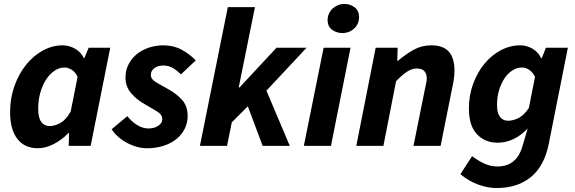

<svg xmlns="http://www.w3.org/2000/svg" viewBox="-20 -737 2904 970"><path d="M171 12Q105 12 68 -35Q31 -82 31 -170Q31 -241 53 -302.5Q75 -364 112 -410Q149 -456 197 -482Q245 -508 296 -508Q330 -508 360 -490.5Q390 -473 404 -443H406L428 -496H537L438 0H327L329 -65H326Q292 -30 251 -9Q210 12 171 12ZM231 -100Q256 -100 284.5 -115.5Q313 -131 337 -173L372 -349Q360 -374 341.5 -385Q323 -396 306 -396Q280 -396 256 -380Q232 -364 213.5 -336Q195 -308 184 -270Q173 -232 173 -187Q173 -142 188.5 -121Q204 -100 231 -100Z M722 12Q699 12 674 5.5Q649 -1 625.5 -13Q602 -25 580.5 -43Q559 -61 544 -84L623 -150Q675 -88 730 -88Q759 -88 779.5 -101.5Q800 -115 800 -135Q800 -157 778 -171Q756 -185 714 -209Q672 -232 643 -265.5Q614 -299 614 -346Q614 -381 629 -411Q644 -441 670 -462.5Q696 -484 731 -496Q766 -508 806 -508Q857 -508 897.5 -486Q938 -464 969 -432L894 -361Q876 -380 854 -393Q832 -406 806 -406Q777 -406 759.5 -392.5Q742 -379 742 -359Q742 -347 749 -338Q756 -329 768 -321.5Q780 -314 794.5 -306.5Q809 -299 824 -290Q869 -266 898.5 -234Q928 -202 928 -151Q928 -115 912.5 -85Q897 -55 870 -33.5Q843 -12 805 0Q767 12 722 12Z M990 0 1131 -701H1268L1186 -295H1190L1377 -496H1529L1326 -279L1444 0H1307L1232 -200L1151 -119L1127 0Z M1515 0 1615 -496H1751L1652 0ZM1709 -570Q1681 -570 1658 -586.5Q1635 -603 1635 -636Q1635 -652 1641.5 -667Q1648 -682 1659.5 -693Q1671 -704 1686.5 -710.5Q1702 -717 1720 -717Q1749 -717 1771.5 -700Q1794 -683 1794 -651Q1794 -616 1769.5 -593Q1745 -570 1709 -570Z M1780 0 1878 -496H1989L1987 -430H1991Q2028 -462 2069 -485Q2110 -508 2158 -508Q2220 -508 2248 -475.5Q2276 -443 2276 -381Q2276 -364 2274 -346.5Q2272 -329 2268 -310L2206 0H2069L2128 -293Q2131 -308 2133.5 -319Q2136 -330 2136 -340Q2136 -391 2085 -391Q2062 -391 2037.5 -375.5Q2013 -360 1981 -327L1917 0Z M2489 213Q2444 213 2396 195.5Q2348 178 2306 143L2365 52Q2394 74 2426 89Q2458 104 2493 104Q2591 104 2620 0L2646 -88Q2613 -53 2574.5 -34.5Q2536 -16 2494 -16Q2431 -16 2390 -58.5Q2349 -101 2349 -189Q2349 -256 2370.5 -314Q2392 -372 2427.5 -415Q2463 -458 2510 -483Q2557 -508 2608 -508Q2642 -508 2671 -490.5Q2700 -473 2714 -443H2717L2738 -496H2849L2752 -8Q2729 103 2661.5 158Q2594 213 2489 213ZM2547 -127Q2572 -127 2600 -141Q2628 -155 2652 -192L2683 -349Q2670 -374 2652.5 -385Q2635 -396 2618 -396Q2592 -396 2569 -381.5Q2546 -367 2529 -341.5Q2512 -316 2501.5 -281.5Q2491 -247 2491 -207Q2491 -166 2506 -146.5Q2521 -127 2547 -127Z"/></svg>

Font: TypoPRO Source Sans Pro
Style: Bold Italic
Weight: 700
Italic angle: -11°
Designer: Paul D. Hunt
Foundry: Adobe Systems Incorporated
Version: Version 1.075;PS 2.000;hotconv 1.0.86;makeotf.lib2.5.63406